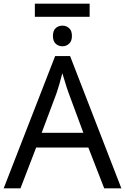

<svg xmlns="http://www.w3.org/2000/svg" viewBox="-20 -1021 679 1041"><path d="M545 0 459 -221H176L91 0H0L279 -717H360L638 0ZM432 -301 352 -517Q349 -525 342 -546Q335 -567 328.5 -589.5Q322 -612 318 -624Q310 -593 301.5 -563.5Q293 -534 287 -517L206 -301ZM466 -1001V-930H169V-1001ZM319 -882Q339 -882 354.5 -868.5Q370 -855 370 -826Q370 -798 354.5 -784Q339 -770 319 -770Q297 -770 282 -784Q267 -798 267 -826Q267 -855 282 -868.5Q297 -882 319 -882Z"/></svg>

Font: Noto Sans
Style: Regular
Weight: 400
Designer: Monotype Design Team
Foundry: Monotype Imaging Inc.
Version: Version 1.902